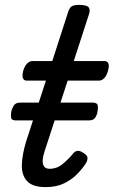

<svg xmlns="http://www.w3.org/2000/svg" viewBox="-20 -750 465 786"><path d="M167 16Q113 16 90.5 -9Q68 -34 69.5 -76Q71 -118 87 -171L168 -420H89Q78 -420 74 -430Q70 -440 75 -460Q81 -480 91 -490Q101 -500 112 -500H194L258 -698Q264 -718 273.5 -724Q283 -730 303 -730Q334 -730 342.5 -720.5Q351 -711 344 -691L282 -500H408Q419 -500 423.5 -490.5Q428 -481 422 -460Q417 -441 407 -430.5Q397 -420 386 -420H257L162 -129Q151 -94 156.5 -76.5Q162 -59 183 -59Q213 -59 237 -79Q261 -99 278 -120Q284 -129 294.5 -132Q305 -135 320 -125Q337 -115 338 -105Q339 -95 333 -84Q321 -64 298.5 -40Q276 -16 243.5 0Q211 16 167 16ZM45 -257Q27 -257 25.5 -268Q24 -279 26 -292Q29 -306 36.5 -318Q44 -330 63 -330H359Q378 -330 380 -318Q382 -306 379 -292Q377 -279 369.5 -268Q362 -257 344 -257Z"/></svg>

Font: Playwrite BE VLG
Style: Regular
Weight: 400
Designer: Veronika Burian, José Scaglione
Foundry: TypeTogether
Version: Version 1.002